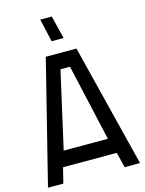

<svg xmlns="http://www.w3.org/2000/svg" viewBox="-148 -1122 916 1209"><g transform="rotate(-15 310.0 -517.5)"><path d="M237 -1035 271 -885H349L312 -1035ZM210 -800 10 0H110L135 -100H485L510 0H610L410 -800ZM279 -700H341L454 -200H166Z"/></g></svg>

Font: Serreria Sobria
Style: Medium
Weight: 500
Version: Version 001.000